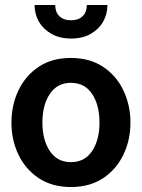

<svg xmlns="http://www.w3.org/2000/svg" viewBox="-20 -742 570 772"><path d="M265 10Q189.5 10 136 -25.5Q82.5 -61 54.2 -120Q26 -179 26 -249Q26 -319 54.2 -378.5Q82.5 -438 135.8 -473.5Q189 -509 265 -509Q340.5 -509 394.2 -473.5Q448 -438 476.2 -378.5Q504.5 -319 504.5 -249Q504.5 -179 476.2 -120Q448 -61 394.5 -25.5Q341 10 265 10ZM265 -90Q320.5 -90 350.2 -134.5Q380 -179 380 -249Q380 -320 350.2 -364.5Q320.5 -409 265 -409Q210.5 -409 180.5 -364.5Q150.5 -320 150.5 -249Q150.5 -179 180.5 -134.5Q210.5 -90 265 -90ZM266 -587Q220.5 -587 187.5 -605.5Q154.5 -624 136.8 -654.5Q119 -685 119 -722H202Q202 -693 218.8 -676.8Q235.5 -660.5 265.5 -660.5Q295.5 -660.5 312.2 -676.8Q329 -693 329 -722H412Q412 -685 394.5 -654.5Q377 -624 344.2 -605.5Q311.5 -587 266 -587Z"/></svg>

Font: Cabin
Style: Bold
Weight: 700
Width: 4
Designer: Pablo Impallari
Foundry: Pablo Impallari. http://www.impallari.com Igino Marini. http://www.ikern.com
Version: Version 3.001